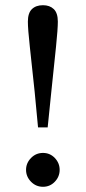

<svg xmlns="http://www.w3.org/2000/svg" viewBox="-20 -704 329 737"><path d="M145 13Q118 13 99 -6.5Q80 -26 80 -52Q80 -78 99 -97.5Q118 -117 145 -117Q172 -117 190.5 -97.5Q209 -78 209 -52Q209 -26 190.5 -6.5Q172 13 145 13ZM145 -684Q171 -684 186.5 -669Q202 -654 202 -621Q202 -593 195 -524.5Q188 -456 177 -352L163 -215H126L113 -352Q102 -456 94.5 -524.5Q87 -593 87 -621Q87 -654 102.5 -669Q118 -684 145 -684Z"/></svg>

Font: Source Serif Pro
Style: Regular
Weight: 400
Designer: Frank Grießhammer
Foundry: Adobe Systems Incorporated
Version: Version 3.001;hotconv 1.0.111;makeotfexe 2.5.65597